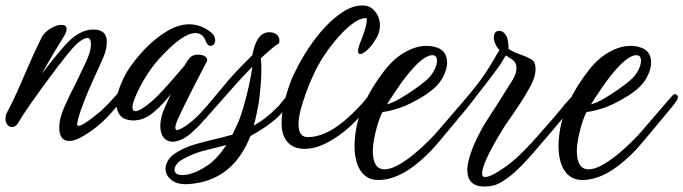

<svg xmlns="http://www.w3.org/2000/svg" viewBox="-20 -510 2502 703"><path d="M233 6Q197 6 197 -43Q197 -77 217 -121.5Q237 -166 260 -210Q280 -251 296.5 -287Q313 -323 313 -347Q313 -371 300 -371Q290 -371 273 -359Q255 -346 232 -317L213 -294Q209 -288 204.5 -282Q200 -276 195 -271Q167 -234 137.5 -193.5Q108 -153 84.5 -119Q61 -85 49 -64Q39 -45 24 -45Q14 -45 7 -53.5Q0 -62 0 -76Q0 -84 3 -93Q23 -130 41 -170Q59 -210 76 -250Q90 -283 104.5 -314.5Q119 -346 133 -374Q142 -391 164 -405Q186 -419 204 -419Q224 -419 224 -404Q224 -393 214 -377Q200 -355 176.5 -315.5Q153 -276 133 -239Q142 -251 153 -265.5Q164 -280 177 -296L209 -334Q238 -369 266 -385.5Q294 -402 322 -402Q371 -402 371 -357Q371 -330 360 -304Q349 -278 342 -263Q297 -167 276.5 -108Q256 -49 266 -49Q276 -49 297.5 -63.5Q319 -78 350 -104Q366 -119 382 -136Q398 -153 415 -173Q422 -181 428 -181Q435 -181 435 -170Q435 -159 428 -148Q422 -138 408.5 -121.5Q395 -105 381 -90Q332 -37 276 -7Q267 -2 260.5 0.5Q254 3 249 4Q245 5 241.5 5.5Q238 6 233 6Z M612 9Q592 9 579.5 -6Q567 -21 567 -48Q567 -67 573 -89Q575 -97 583.5 -116.5Q592 -136 601 -156Q604 -161 606 -166Q577 -128 542 -98.5Q507 -69 468 -69Q434 -70 420 -87.5Q406 -105 406 -130Q406 -158 418.5 -191Q431 -224 446 -249Q472 -290 509.5 -329.5Q547 -369 590 -395Q633 -421 672 -421Q716 -421 752 -392Q761 -385 764.5 -377Q768 -369 768 -363Q768 -354 763 -348Q758 -342 751 -342Q740 -342 734 -358Q728 -375 718 -382Q708 -389 696 -389Q672 -389 641 -367Q610 -345 580 -313Q545 -278 518.5 -236.5Q492 -195 478 -161Q465 -132 465 -117Q465 -103 476 -103Q491 -103 522 -128Q544 -145 569.5 -172Q595 -199 618 -226Q641 -253 654 -268Q659 -276 663.5 -283Q668 -290 672 -295Q683 -310 706 -310Q721 -310 731.5 -303Q742 -296 737 -284Q734 -279 729 -269.5Q724 -260 717 -246Q704 -222 688 -190Q672 -158 658 -130Q644 -102 637 -86Q622 -56 622 -43Q622 -34 629 -34Q632 -34 636.5 -36Q641 -38 647 -41Q665 -51 686 -69Q707 -87 731 -115Q742 -126 751 -136.5Q760 -147 768 -157Q771 -162 776 -162Q788 -162 788 -148Q788 -141 783 -136Q772 -122 761 -109Q750 -96 738 -83Q727 -70 715.5 -57Q704 -44 691 -33Q669 -11 648.5 -1Q628 9 612 9Z M671 164Q631 167 608.5 149.5Q586 132 586 108Q586 92 596.5 75.5Q607 59 630 46Q659 29 692.5 19Q726 9 761 1Q778 -3 796 -7.5Q814 -12 831 -17L849 -55Q860 -79 871 -116.5Q882 -154 891 -194.5Q900 -235 904 -266Q865 -226 828 -184Q791 -142 738 -82Q731 -72 725 -72Q717 -72 717 -84Q717 -97 730 -113L802 -199Q819 -220 838.5 -241Q858 -262 880 -284L904 -308Q919 -392 966 -392Q983 -392 993 -383.5Q1003 -375 1003 -362Q1003 -356 1002 -353L999 -349Q992 -347 973 -330.5Q954 -314 935 -297Q936 -288 936.5 -278Q937 -268 937 -256Q937 -209 928 -137Q924 -115 919.5 -93Q915 -71 909 -50Q932 -63 952 -78.5Q972 -94 991 -113L997 -119Q1004 -126 1010 -134Q1016 -142 1023 -150Q1026 -154 1031 -154Q1036 -154 1039.5 -149.5Q1043 -145 1043 -140Q1043 -135 1040 -132Q1021 -105 999 -83Q960 -46 897 -12Q832 153 671 164ZM649 131Q659 131 672 128Q704 120 739.5 96Q775 72 809 21Q790 26 771.5 30.5Q753 35 734 40Q693 49 649 73Q633 82 626 92.5Q619 103 619 111Q619 131 649 131Z M1095 35Q1055 35 1033 10.5Q1011 -14 1011 -60Q1011 -89 1018.5 -124Q1026 -159 1037.5 -192.5Q1049 -226 1061 -248Q1081 -290 1109 -332.5Q1137 -375 1170 -410.5Q1203 -446 1238 -468Q1273 -490 1307 -490Q1336 -490 1353.5 -468Q1371 -446 1371 -417Q1371 -388 1353 -362Q1337 -337 1322 -324.5Q1307 -312 1299 -312Q1291 -312 1291 -323Q1291 -328 1293 -336Q1295 -344 1299 -354Q1303 -363 1308.5 -378.5Q1314 -394 1319 -412Q1324 -430 1323 -443Q1304 -446 1279.5 -429.5Q1255 -413 1230 -386.5Q1205 -360 1183 -330Q1161 -300 1147 -274Q1136 -255 1123 -226Q1110 -197 1099 -166Q1088 -135 1081 -109Q1077 -93 1075 -79.5Q1073 -66 1073 -55Q1073 -8 1107 -8Q1190 -8 1290 -114Q1312 -136 1327 -157Q1330 -162 1335 -162Q1347 -162 1347 -148Q1347 -141 1342 -136L1298 -84Q1276 -58 1242.5 -30.5Q1209 -3 1170.5 16Q1132 35 1095 35Z M1365 149Q1323 149 1300.5 115.5Q1278 82 1278 23Q1278 3 1281 -19Q1288 -75 1315 -134Q1342 -193 1388 -252Q1421 -295 1462 -318.5Q1503 -342 1542 -342Q1570 -342 1591 -331Q1617 -316 1617 -280Q1617 -254 1599 -222.5Q1581 -191 1537 -162Q1481 -127 1442.5 -114.5Q1404 -102 1381 -100Q1374 -89 1366.5 -66.5Q1359 -44 1353.5 -19.5Q1348 5 1346 24Q1346 28 1345.5 32.5Q1345 37 1345 42Q1345 110 1388 110Q1411 110 1440.5 93Q1470 76 1498.5 52Q1527 28 1549.5 5.5Q1572 -17 1581 -28L1655 -114L1675 -137Q1680 -143 1685 -149Q1690 -155 1695 -160Q1699 -165 1704 -165Q1715 -165 1715 -153Q1715 -147 1709 -139Q1699 -125 1686.5 -110Q1674 -95 1663 -82L1629 -41Q1609 -17 1586 10.5Q1563 38 1541 59Q1448 149 1365 149ZM1397 -128Q1417 -133 1444.5 -149Q1472 -165 1497.5 -183Q1523 -201 1537 -213Q1558 -230 1569 -251Q1580 -272 1580 -287Q1580 -308 1563 -308Q1555 -308 1546 -304Q1522 -293 1494 -262Q1466 -231 1440.5 -194Q1415 -157 1397 -128Z M1754 173Q1691 173 1691 112Q1691 95 1697 73Q1706 38 1725.5 -2Q1745 -42 1760 -65Q1772 -83 1784 -102Q1796 -121 1809 -141L1858 -219Q1871 -241 1871 -260Q1871 -282 1854 -293L1840 -302L1832 -307L1821 -289Q1814 -277 1807 -267Q1786 -238 1759 -203Q1732 -168 1707 -136Q1682 -104 1665 -85Q1660 -80 1655 -80Q1650 -80 1645.5 -84.5Q1641 -89 1641 -94Q1641 -98 1645 -102Q1684 -146 1720.5 -192Q1757 -238 1787 -290L1798 -309L1809 -327Q1801 -334 1794.5 -347.5Q1788 -361 1788 -373Q1788 -382 1792 -389Q1796 -396 1806 -397H1808Q1822 -397 1831 -383Q1842 -369 1842 -331Q1855 -322 1868 -317Q1881 -312 1892 -308Q1912 -301 1926.5 -292Q1941 -283 1941 -258Q1941 -254 1940.5 -248.5Q1940 -243 1939 -238Q1935 -218 1919.5 -189.5Q1904 -161 1884 -130.5Q1864 -100 1845 -73Q1839 -65 1834 -57.5Q1829 -50 1824 -42Q1738 97 1746 132Q1748 138 1755 138Q1770 138 1791 126Q1821 109 1847 88.5Q1873 68 1901 39Q1921 20 1953 -17Q1985 -54 2016 -89Q2021 -96 2026.5 -102Q2032 -108 2037 -114Q2045 -126 2057 -138L2077 -160Q2081 -165 2086 -165Q2097 -165 2097 -153Q2097 -147 2091 -139Q2081 -125 2068.5 -110Q2056 -95 2045 -82Q2035 -70 2023.5 -57Q2012 -44 2001 -30Q1967 10 1931 51.5Q1895 93 1863 122Q1840 142 1814.5 157.5Q1789 173 1754 173Z M2112 149Q2070 149 2047.5 115.5Q2025 82 2025 23Q2025 3 2028 -19Q2035 -75 2062 -134Q2089 -193 2135 -252Q2168 -295 2209 -318.5Q2250 -342 2289 -342Q2317 -342 2338 -331Q2364 -316 2364 -280Q2364 -254 2346 -222.5Q2328 -191 2284 -162Q2228 -127 2189.5 -114.5Q2151 -102 2128 -100Q2121 -89 2113.5 -66.5Q2106 -44 2100.5 -19.5Q2095 5 2093 24Q2093 28 2092.5 32.5Q2092 37 2092 42Q2092 110 2135 110Q2158 110 2187.5 93Q2217 76 2245.5 52Q2274 28 2296.5 5.5Q2319 -17 2328 -28L2402 -114L2422 -137Q2427 -143 2432 -149Q2437 -155 2442 -160Q2446 -165 2451 -165Q2462 -165 2462 -153Q2462 -147 2456 -139Q2446 -125 2433.5 -110Q2421 -95 2410 -82L2376 -41Q2356 -17 2333 10.5Q2310 38 2288 59Q2195 149 2112 149ZM2144 -128Q2164 -133 2191.5 -149Q2219 -165 2244.5 -183Q2270 -201 2284 -213Q2305 -230 2316 -251Q2327 -272 2327 -287Q2327 -308 2310 -308Q2302 -308 2293 -304Q2269 -293 2241 -262Q2213 -231 2187.5 -194Q2162 -157 2144 -128Z"/></svg>

Font: Birthstone Bounce Medium
Style: Regular
Weight: 500
Designer: Robert E. Leuschke
Foundry: Rob Leuschke
Version: Version 1.010; ttfautohint (v1.8.3)